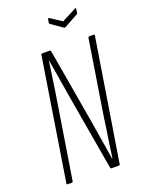

<svg xmlns="http://www.w3.org/2000/svg" viewBox="-152 -882 719 955"><g transform="rotate(-20 208.0 -405.0)"><path d="M36 0Q30 0 31 -6L133 -649Q134 -655 140 -655H178Q184 -655 185 -649L253 -254Q261 -204 270 -150Q279 -96 287 -45H289Q293 -78 298.5 -113Q304 -148 309.5 -184Q315 -220 319 -252L382 -649Q384 -655 389 -655H411Q417 -655 416 -649L313 -6Q312 0 307 0H268Q264 0 262 -6L197 -383Q187 -439 178 -497Q169 -555 159 -610H158Q153 -574 147.5 -535Q142 -496 136 -457.5Q130 -419 124 -381L64 -6Q63 0 58 0ZM367 -808Q376 -813 374 -805L371 -784Q370 -781 369 -780Q368 -779 364 -777L293 -738Q289 -735 285 -738L226 -779Q221 -783 222 -788L225 -804Q226 -812 233 -808L292 -769Z"/></g></svg>

Font: Sofia Sans Extra Condensed ExtraLight
Style: Italic
Weight: 250
Italic angle: -9°
Version: Version 4.100